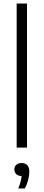

<svg xmlns="http://www.w3.org/2000/svg" viewBox="-20 -828 245 1077"><path d="M73.5 0V-808H131.5V0ZM82.5 229Q94.5 200.5 98.2 180Q102 159.5 102 140L109.5 159.5H102.5Q82.5 159.5 71.5 149Q60.5 138.5 60.5 122.5Q60.5 106.5 71.2 96.5Q82 86.5 101 86.5Q122 86.5 133.2 98.8Q144.5 111 144.5 135.5Q144.5 155.5 138.2 180.5Q132 205.5 119.5 229Z"/></svg>

Font: Encode Sans SemiCondensed Light
Style: Regular
Weight: 300
Width: 4
Designer: Multiple Designers
Foundry: Impallari Type
Version: Version 3.002